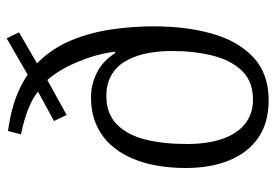

<svg xmlns="http://www.w3.org/2000/svg" viewBox="-145 -667 826 576"><g transform="rotate(-90 268.0 -379.0)"><path d="M255 14Q188 14 143 -17Q98 -48 75 -104Q52 -160 52 -235Q52 -281 59.5 -323Q67 -365 83 -400.5Q99 -436 124 -462.5Q149 -489 184 -504Q219 -519 265 -519Q303 -519 338.5 -501Q374 -483 397 -446L401 -448Q396 -486 384 -522.5Q372 -559 355 -592Q338 -625 316 -650L211 -592L193 -630L281 -678Q265 -691 244.5 -700.5Q224 -710 201 -717Q178 -724 153 -729L163 -768Q199 -763 229 -755Q259 -747 284.5 -735.5Q310 -724 332 -709L441 -772L459 -735L366 -681Q412 -635 435.5 -577Q459 -519 468 -456Q477 -393 477 -331Q477 -232 454.5 -154Q432 -76 383 -31Q334 14 255 14ZM257 -33Q311 -33 343 -65.5Q375 -98 389 -153.5Q403 -209 403 -276Q403 -322 394.5 -358.5Q386 -395 369.5 -420.5Q353 -446 327.5 -459.5Q302 -473 268 -473Q215 -473 183 -441.5Q151 -410 137.5 -356Q124 -302 124 -232Q124 -169 139.5 -124.5Q155 -80 185 -56.5Q215 -33 257 -33Z"/></g></svg>

Font: Literata 18pt Light
Style: Italic
Weight: 300
Italic angle: -2°
Designer: Latin by Veronika Burian and Jose Scaglione. Greek by Irene Vlachou. Cyrillic by Vera Evstafieva
Foundry: TypeTogether
Version: Version 3.103;gftools[0.9.29]